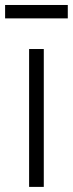

<svg xmlns="http://www.w3.org/2000/svg" viewBox="-34 -732 286 752"><path d="M231.5 -660V-712.5H-14V-660ZM137.5 0V-540H80V0Z"/></svg>

Font: Vela Sans Light
Style: Regular
Weight: 300
Designer: Principal design: Mikhail Sharanda - project Manrope.
Design modification: Ravid Balaliev
Foundry: Mikhail Sharanda
Version: Version 1.001